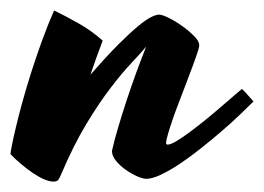

<svg xmlns="http://www.w3.org/2000/svg" viewBox="-80 -313 502 365"><path d="M115.2 -235.8Q109.4 -220.2 103.5 -204.1Q97.7 -188 91.8 -170.9Q122.6 -206.1 144.8 -228.3Q167 -250.5 182.4 -263.2Q197.8 -275.9 207.3 -280.5Q216.8 -285.2 222.2 -285.2Q228.5 -285.2 241.2 -278.8Q253.9 -272.5 266.8 -263.2Q279.8 -253.9 289.3 -244.1Q298.8 -234.4 298.8 -227.1Q298.8 -225.6 298.3 -223.4Q297.9 -221.2 296.9 -217.8Q293 -205.6 286.9 -189Q280.8 -172.4 273.9 -154.5Q267.1 -136.7 260.3 -118.9Q253.4 -101.1 248 -85.4Q242.7 -69.8 239.3 -58.1Q235.8 -46.4 235.8 -41Q235.8 -38.1 238.8 -38.1Q244.1 -38.1 254.9 -44.4Q265.6 -50.8 279.5 -61Q293.5 -71.3 308.6 -83.5Q323.7 -95.7 337.6 -107.7Q351.6 -119.6 362.8 -129.4Q374 -139.2 379.9 -144Q384.8 -139.6 390.6 -132.8Q396.5 -126 401.9 -120.1Q391.1 -109.4 375 -94Q358.9 -78.6 340.1 -62.5Q321.3 -46.4 301 -30.3Q280.8 -14.2 261.7 -1.5Q242.7 11.2 226.1 19Q209.5 26.9 198.2 26.9Q190.9 26.9 179.7 21.7Q168.5 16.6 158 9Q147.5 1.5 140.1 -7.8Q132.8 -17.1 132.8 -25.9Q137.2 -45.9 144.8 -71.3Q152.3 -96.7 161.1 -123.3Q169.9 -149.9 179.4 -176Q189 -202.1 197.8 -224.1L196.8 -223.1Q187.5 -211.9 170.2 -193.6Q152.8 -175.3 130.9 -146.7Q108.9 -118.2 84.5 -77.9Q60.1 -37.6 36.6 17.6Q33.7 24.4 31.2 28.3Q28.8 32.2 22 32.2Q13.7 32.2 3.2 27.6Q-7.3 22.9 -18.3 15.4Q-29.3 7.8 -40.3 -1.5Q-51.3 -10.7 -60.1 -20Q-60.1 -22.9 -57.4 -36.6Q-54.7 -50.3 -49.8 -71Q-44.9 -91.8 -37.6 -118.4Q-30.3 -145 -21 -174.3Q-11.7 -203.6 -0.7 -234.1Q10.3 -264.6 22.9 -293Q43.5 -283.2 68.6 -269Q93.8 -254.9 115.2 -235.8Z"/></svg>

Font: Yesteryear
Style: Regular
Weight: 400
Designer: Astigmatic (AOETI)
Foundry: Astigmatic (AOETI)
Version: Version 1.000